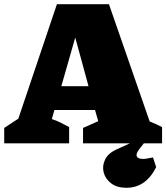

<svg xmlns="http://www.w3.org/2000/svg" viewBox="-54 -680 789 911"><path d="M656 -104Q671 -98 686 -91Q701 -84 715 -77V0H340V-73L412 -105L397 -158H204L192 -115Q214 -108 234 -98Q254 -88 274 -77V0H-34V-73L33 -117L216 -660H463ZM237 -271H366L303 -502ZM546 211Q501 211 473.5 190Q446 169 438 138.5Q430 108 444.5 77.5Q459 47 499 29L606 -20H644L606 29Q590 50 595 62Q600 74 625 74Q636 74 647.5 71.5Q659 69 672 67L687 113Q638 211 546 211Z"/></svg>

Font: Piazzolla Black
Style: Regular
Weight: 900
Designer: Juan Pablo del Peral
Foundry: Huerta Tipografica
Version: Version 1.330